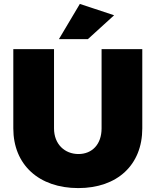

<svg xmlns="http://www.w3.org/2000/svg" viewBox="-20 -952 795 981"><path d="M388 -932 281 -752H429L563 -874ZM256 -296V-701H48V-296C48 -110 179 9 380 9C580 9 707 -110 707 -296V-701H499V-296C499 -214 450 -165 381 -165C311 -165 256 -215 256 -296Z"/></svg>

Font: Montserrat ExtraBold
Style: Regular
Weight: 800
Designer: Julieta Ulanovsky
Foundry: Julieta Ulanovsky
Version: Version 4.000